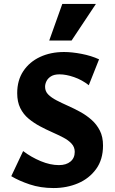

<svg xmlns="http://www.w3.org/2000/svg" viewBox="-20 -936 580 971"><path d="M358 -168Q358 -192 342 -209.5Q326 -227 300 -240.5Q274 -254 243.5 -267.5Q213 -281 182 -297.5Q151 -314 124.5 -336Q98 -358 82.5 -389.5Q67 -421 67 -465Q67 -530 98 -576.5Q129 -623 182.5 -648Q236 -673 304 -673Q344 -673 393 -663.5Q442 -654 481 -636L429 -505Q395 -532 354.5 -546Q314 -560 281 -560Q254 -560 238 -550Q222 -540 215 -525.5Q208 -511 208 -497Q208 -474 224 -458Q240 -442 266 -428.5Q292 -415 323.5 -401Q355 -387 386 -370Q417 -353 443 -330Q469 -307 485 -275.5Q501 -244 501 -200Q501 -129 466 -81Q431 -33 374.5 -9Q318 15 251 15Q185 15 130 -3.5Q75 -22 37 -45L97 -172Q138 -141 186 -121Q234 -101 278 -101Q315 -101 336.5 -119Q358 -137 358 -168ZM229 -731 295 -916H465L342 -731Z"/></svg>

Font: Ysabeau Infant ExtraBold
Style: Regular
Weight: 800
Designer: Christian Thalmann (Catharsis Fonts)
Version: Version 2.001;gftools[0.9.30]; featfreeze: ss01,ss02,lnum